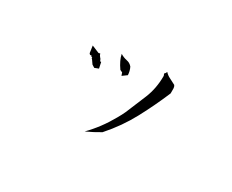

<svg xmlns="http://www.w3.org/2000/svg" viewBox="-76 -887 1152 955"><g transform="rotate(30 500.0 -410.0)"><path d="M662.1 -641.1Q659.7 -632.8 652.3 -626.5L656.7 -615.7V-614.3Q656.7 -543.5 632.1 -483.2Q607.4 -422.9 583 -365.2Q574.2 -345.7 560.1 -321.3Q515.1 -240.7 453.6 -178.7Q453.6 -178.7 454.1 -179.2Q495.1 -197.8 533.2 -220.7Q601.6 -297.9 647.5 -384Q693.4 -470.2 730 -557.1V-584.5Q730 -594.7 724.6 -602.5Q708.5 -611.3 689.5 -620.6Q674.8 -627.4 662.1 -641.1ZM286.6 -522.9H296.4V-518.1H302.2V-511.2H304.7L321.8 -486.8L337.4 -477.1L359.9 -485.8L352.5 -520H346.2L344.7 -524.9Q342.3 -532.2 335.9 -538.1Q329.6 -544.9 327.6 -554.2L318.8 -551.8L275.4 -569.8L281.2 -528.8ZM455.1 -533.2 468.8 -526.9 474.6 -510.3 500.5 -529.3Q499.5 -552.2 489.7 -572.3Q477.1 -587.4 458.5 -590.8Q437.5 -595.2 420.9 -606Q427.2 -572.8 455.1 -533.2Z"/></g></svg>

Font: Bakudai
Style: ExtraLight
Weight: 200
Version: Version 1.48